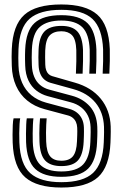

<svg xmlns="http://www.w3.org/2000/svg" viewBox="-20 -830 548 860"><path d="M254.8 10Q145.8 10 93.4 -35.4Q41 -80.8 36.8 -191Q36.2 -203.8 36.2 -226Q36.2 -248.2 37.2 -269.5Q38.2 -290.8 40.8 -300H70.5Q68.8 -293 67.6 -274.6Q66.5 -256.2 66.2 -234Q66 -211.8 66.8 -192.2Q70.5 -94.2 115.8 -54.1Q161 -14 254.8 -14Q352.8 -14 396.8 -55.4Q440.8 -96.8 444.8 -192.2Q445.2 -205 445.6 -216Q446 -227 446.1 -238.1Q446.2 -249.2 445.8 -262.8Q443.2 -327 407.6 -370.1Q372 -413.2 308.5 -430.8L206.5 -459Q190 -463.8 178.1 -474.2Q166.2 -484.8 159.9 -501Q153.5 -517.2 152.8 -538.8Q152 -559.5 152 -573.4Q152 -587.2 152.8 -607Q155 -663.5 178.9 -688.8Q202.8 -714 254.8 -714Q303.5 -714 326.4 -689.2Q349.2 -664.5 351.8 -606.2Q352.5 -587.2 351.9 -556.5Q351.2 -525.8 350 -500H320Q321.2 -527.2 321.9 -556.1Q322.5 -585 321.8 -605.5Q320 -654.5 302.6 -672.2Q285.2 -690 254.8 -690Q221 -690 202.8 -671.6Q184.5 -653.2 182.5 -603.5Q182 -589 182.1 -573.1Q182.2 -557.2 182.8 -539.8Q183.2 -526 186.9 -515.6Q190.5 -505.2 197.2 -498.6Q204 -492 213.2 -489.2L314.8 -460Q389.5 -438.8 431.2 -387.9Q473 -337 475.8 -264Q476.2 -252.5 476.1 -240Q476 -227.5 475.6 -215Q475.2 -202.5 474.8 -191Q470.2 -83.5 419.4 -36.8Q368.5 10 254.8 10ZM254.8 -38Q175.8 -38 138 -73.1Q100.2 -108.2 96.8 -193.2Q96.2 -209.8 96.4 -231.2Q96.5 -252.8 97.4 -271.9Q98.2 -291 100 -300H129.8Q128.2 -289 127.4 -270.9Q126.5 -252.8 126.4 -232.4Q126.2 -212 126.8 -194.2Q129.5 -122.8 159.6 -92.4Q189.8 -62 254.8 -62Q323.5 -62 352.8 -93.8Q382 -125.5 384.8 -194.8Q385.2 -207.5 385.6 -217.9Q386 -228.2 386.1 -238.4Q386.2 -248.5 385.8 -260.2Q384.8 -289 373.9 -311.5Q363 -334 343.4 -349.4Q323.8 -364.8 296 -372L193 -399.5Q165.5 -407 143.2 -424.1Q121 -441.2 107.5 -469.2Q94 -497.2 92.8 -537Q92.2 -552.5 92.1 -563.5Q92 -574.5 92.1 -584.9Q92.2 -595.2 92.8 -608.2Q96.2 -692 134.8 -727Q173.2 -762 254.8 -762Q336.2 -762 372.4 -725.9Q408.5 -689.8 411.8 -607.8Q412.5 -588.8 411.9 -556.6Q411.2 -524.5 409.8 -500H380Q381.2 -526 381.9 -557.2Q382.5 -588.5 381.8 -606.8Q379 -678.2 348.8 -708.1Q318.5 -738 254.8 -738Q191.5 -738 158.6 -709.5Q125.8 -681 122.8 -607.8Q121.8 -585.8 122 -571.6Q122.2 -557.5 122.8 -537.8Q123.8 -509 132.9 -486.8Q142 -464.5 159 -449.9Q176 -435.2 199.8 -428.8L302.2 -401.2Q351.2 -388.2 382.4 -353.5Q413.5 -318.8 415.8 -261.5Q416.2 -251.2 416.2 -241.9Q416.2 -232.5 415.9 -221.2Q415.5 -210 414.8 -193.5Q411.5 -111 374.6 -74.5Q337.8 -38 254.8 -38ZM254.8 -86Q205.8 -86 182.4 -110.9Q159 -135.8 156.8 -195.5Q156.2 -213 156.2 -232.4Q156.2 -251.8 157.1 -269.6Q158 -287.5 159.2 -300H189Q188 -288 187.1 -271.2Q186.2 -254.5 186.1 -235.1Q186 -215.8 186.8 -196.2Q188.5 -149.2 204.8 -129.6Q221 -110 254.8 -110Q290.5 -110 306.8 -130.2Q323 -150.5 324.8 -196.8Q325.5 -214 325.9 -224.5Q326.2 -235 326.2 -242.5Q326.2 -250 325.8 -258.2Q325.2 -272.5 320.1 -283.6Q315 -294.8 305.9 -302.2Q296.8 -309.8 283.5 -313.2L179.8 -341Q134 -353.2 101.8 -379.8Q69.5 -406.2 51.9 -445.6Q34.2 -485 32.8 -535Q32 -559.2 32 -575.5Q32 -591.8 32.8 -610Q37.2 -717 88.9 -763.5Q140.5 -810 254.8 -810Q364 -810 415.6 -764.6Q467.2 -719.2 471.8 -610Q472.5 -591 471.9 -557Q471.2 -523 469.8 -500H439.8Q441.2 -523.2 441.9 -556.1Q442.5 -589 441.8 -608.8Q437.8 -703.5 394.5 -744.8Q351.2 -786 254.8 -786Q158 -786 112.4 -745.8Q66.8 -705.5 62.8 -609Q61.8 -586.2 62 -571.1Q62.2 -556 62.8 -536Q64.2 -493 79 -459.4Q93.8 -425.8 120.9 -403.2Q148 -380.8 186.5 -370.2L289.8 -342.5Q310.2 -337 324.6 -325.6Q339 -314.2 347 -297.5Q355 -280.8 355.8 -259.2Q356.2 -249.5 356.1 -240.8Q356 -232 355.8 -221.6Q355.5 -211.2 354.8 -196Q352.2 -137.2 329.2 -111.6Q306.2 -86 254.8 -86Z"/></svg>

Font: Big Shoulders Inline Text Thin Black
Style: Regular
Weight: 900
Version: Version 2.002